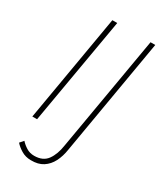

<svg xmlns="http://www.w3.org/2000/svg" viewBox="-225 -785 926 1089"><g transform="rotate(30 238.0 -240.5)"><path d="M84 142 63 166Q79 185 107 202Q135 219 170 219Q218 220 249.5 199.5Q281 179 299.5 143Q318 107 325 60L455 -700H424L295 50Q286 112 258.5 150Q231 188 174 188Q145 188 122.5 174Q100 160 84 142ZM174 -700 54 0H85L206 -700Z"/></g></svg>

Font: Jost ExtraLight
Style: Italic
Weight: 250
Italic angle: -5°
Version: Version 3.710